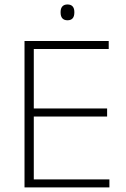

<svg xmlns="http://www.w3.org/2000/svg" viewBox="-20 -818 552 838"><path d="M87 0V-639H127.5V0ZM99.5 0V-35H457.5V0ZM109.5 -309.5V-344.5H447.5V-309.5ZM98.5 -604V-639H454.5V-604ZM274.5 -729.5Q260 -729.5 252.2 -738Q244.5 -746.5 244.5 -763.5V-765.5Q244.5 -781.5 252.2 -790Q260 -798.5 274.5 -798.5Q289.5 -798.5 297 -790Q304.5 -781.5 304.5 -765.5V-763.5Q304.5 -746.5 297 -738Q289.5 -729.5 274.5 -729.5Z"/></svg>

Font: Anek Latin ExtraLight
Style: Regular
Weight: 250
Designer: Yesha Goshar
Foundry: Ek Type
Version: Version 1.003